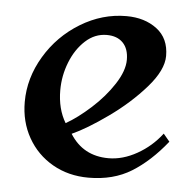

<svg xmlns="http://www.w3.org/2000/svg" viewBox="-43 -553 618 609"><g transform="rotate(5 265.5 -248.5)"><path d="M472 -394Q472 -349 423.5 -293.5Q375 -238 308.5 -190.5Q242 -143 195 -122Q237 -55 318 -55Q363 -55 408.5 -80.5Q454 -106 486 -148L506 -124Q454 -59 396.5 -23.5Q339 12 260 12Q196 12 145.5 -17Q95 -46 66.5 -96.5Q38 -147 38 -210Q38 -286 79.5 -355.5Q121 -425 190 -467Q259 -509 336 -509Q394 -509 433 -479.5Q472 -450 472 -394ZM147 -257Q147 -197 173 -154Q210 -175 251.5 -212.5Q293 -250 321 -293Q349 -336 349 -371Q349 -406 330.5 -425Q312 -444 279 -444Q241 -444 211 -416.5Q181 -389 164 -346Q147 -303 147 -257Z"/></g></svg>

Font: Amita
Style: Bold
Weight: 700
Designer: Eduardo Rodriguez Tunni, Modular Infotech, Brian J. Bonislawsky
Foundry: Eduardo Rodriguez Tunni, Modular Infotech, Brian J. Bonislawsky
Version: Version 1.003